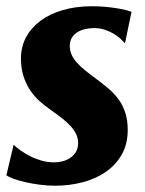

<svg xmlns="http://www.w3.org/2000/svg" viewBox="-20 -588 468 618"><path d="M23.9 -122.1Q31.7 -114.3 45.2 -104.5Q58.6 -94.7 75.7 -85.9Q92.8 -77.1 112.8 -71.3Q132.8 -65.4 154.3 -65.4Q167.5 -65.4 181.2 -68.8Q194.8 -72.3 206.1 -79.8Q217.3 -87.4 224.4 -99.1Q231.4 -110.8 231.4 -127.9Q231.4 -142.6 225.3 -155.8Q219.2 -168.9 207.5 -181.9Q195.8 -194.8 179.2 -207.8Q162.6 -220.7 141.6 -235.4Q124.5 -247.1 107.7 -262.2Q90.8 -277.3 77.4 -297.1Q64 -316.9 55.7 -342.5Q47.4 -368.2 47.4 -400.4Q47.4 -437 63.7 -467.8Q80.1 -498.5 109.9 -520.8Q139.6 -543 181.9 -555.4Q224.1 -567.9 276.4 -567.9Q296.4 -567.9 316.4 -566.2Q336.4 -564.5 353.5 -561.8Q370.6 -559.1 383.8 -555.9Q397 -552.7 403.3 -549.8L382.3 -448.7Q377.4 -454.1 368.7 -462.4Q359.9 -470.7 347.4 -478.5Q335 -486.3 318.6 -491.9Q302.2 -497.6 282.7 -497.6Q267.1 -497.6 252.9 -494.1Q238.8 -490.7 228 -483.6Q217.3 -476.6 210.9 -465.8Q204.6 -455.1 204.6 -440.4Q204.6 -425.8 210 -413.1Q215.3 -400.4 226.3 -387.7Q237.3 -375 253.9 -361.6Q270.5 -348.1 292.5 -332Q313 -316.9 331.1 -301.3Q349.1 -285.6 362.5 -266.8Q376 -248 383.5 -224.4Q391.1 -200.7 391.1 -169.9Q391.1 -124 371.8 -90.3Q352.5 -56.6 320.1 -34.4Q287.6 -12.2 245.4 -1.2Q203.1 9.8 157.2 9.8Q133.8 9.8 108.9 6.6Q84 3.4 62.3 -1.5Q40.5 -6.3 23.9 -12.5Q7.3 -18.6 0.5 -23.9Z"/></svg>

Font: Merriweather UltraBold
Style: Italic
Weight: 900
Italic angle: -7°
Designer: Eben Sorkin ( eben@eyebytes.com )
Foundry: Eben Sorkin ( eben@eyebytes.com )
Version: Version 1.52; ttfautohint (v1.4.1)